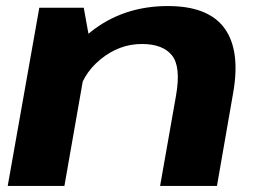

<svg xmlns="http://www.w3.org/2000/svg" viewBox="-20 -615 872 635"><path d="M5.5 0H193L277 -478.5L257 -589.5H110ZM509.5 0H697.5L751 -307Q776 -448 722.5 -521.5Q669 -595 535.5 -595Q384 -595 275.5 -505.8Q167 -416.5 153 -340.5L235 -287.5Q249 -366.5 311.5 -418Q374 -469.5 449 -469.5Q519 -469.5 549 -431.5Q579 -393.5 562 -298Z"/></svg>

Font: Anybody Expanded
Style: Bold Italic
Weight: 700
Width: 7
Italic angle: -10°
Version: Version 1.113;gftools[0.9.25]